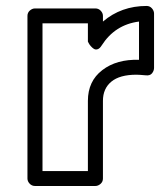

<svg xmlns="http://www.w3.org/2000/svg" viewBox="-20 -597 535 642"><path d="M71.8 0V-543.9Q71.8 -554.7 79.8 -561.8Q87.9 -568.8 97.2 -568.8H298.8Q309.6 -568.8 316.9 -561Q324.2 -553.2 324.2 -543.9V-524.9Q385.3 -577.1 470.2 -577.1Q481 -577.1 488 -569.1Q495.1 -561 495.1 -551.8V-370.1Q495.1 -360.4 488.3 -351.8Q481.4 -343.3 466.8 -345.2Q444.3 -347.2 436 -347.2Q380.4 -347.2 352.3 -324Q324.2 -300.8 324.2 -259.8V0Q324.2 10.7 316.2 17.8Q308.1 24.9 298.8 24.9H97.2Q86.4 24.9 79.1 17.1Q71.8 9.3 71.8 0ZM122.1 -24.9H273.9V-259.8Q273.9 -325.7 322 -362.5Q370.1 -399.4 444.8 -397V-524.9Q364.3 -514.6 319.8 -444.8Q313.5 -434.6 306.4 -432.4Q299.3 -430.2 293.7 -433.8Q288.1 -437.5 283.4 -442.9Q278.8 -448.2 276.4 -453.1L273.9 -458V-519H122.1Z"/></svg>

Font: Trueno ExtraBold Outline
Style: Regular
Weight: 800
Width: 6
Designer: Julieta Ulanovsky
Foundry: Julieta Ulanovsky
Version: Version 3.001b | FøM Fix